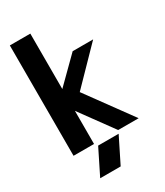

<svg xmlns="http://www.w3.org/2000/svg" viewBox="-211 -769 884 1030"><g transform="rotate(-30 231.0 -254.5)"><path d="M305.7 -488.3 156.2 -340.3V-683.6H29.3V0H156.2V-205.1L305.7 0H432.6L229 -279.3L432.6 -488.3ZM219.7 175.8 297.9 18.6H170.9L92.8 175.8Z"/></g></svg>

Font: Saman Dere
Style: Regular
Weight: 400
Designer: Tuna Ça_lar Gümü_
Foundry: Tuna Ça_lar Gümü_
Version: Version 1.001;hotconv 1.0.109;makeotfexe 2.5.65596